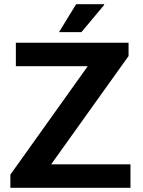

<svg xmlns="http://www.w3.org/2000/svg" viewBox="-20 -888 674 908"><path d="M29 0V-62L395 -575H55V-686H588V-623L222 -111H597V0ZM259 -736 340 -868H472L473 -865L365 -736Z"/></svg>

Font: Archivo SemiBold
Style: Regular
Weight: 600
Designer: Hector Gatti
Foundry: Omnibus-Type
Version: Version 2.001